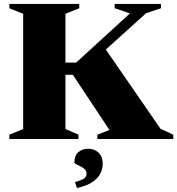

<svg xmlns="http://www.w3.org/2000/svg" viewBox="-20 -705 899 974"><path d="M794 -52 859 -21.5V0H474V-21.5L535 -46L349.5 -325.5H245V-387.5H366.5L639 -637L561.5 -663.5V-685H796.5V-663L721 -638L427 -372.5L506 -469.5ZM312 -635V-50.5L378 -22V0H27.5V-21.5L97.5 -50.5V-635L27.5 -663V-685H382V-663ZM360.5 218.5Q397 208.5 408 199.5Q419 190.5 419 176Q419 162.5 409.8 153.5Q400.5 144.5 388.2 138.8Q376 133 366.8 128.2Q357.5 123.5 357.5 118Q357.5 84 377.5 66.8Q397.5 49.5 428.5 49.5Q459 49.5 480 69.5Q501 89.5 501 125.5Q501 152.5 488.2 176.8Q475.5 201 447 219.5Q418.5 238 370.5 249Z"/></svg>

Font: Newsreader 36pt ExtraBold
Style: Regular
Weight: 800
Designer: Hugues Gentile
Foundry: Production Type
Version: Version 1.003